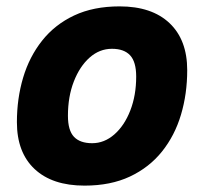

<svg xmlns="http://www.w3.org/2000/svg" viewBox="-20 -570 640 602"><path d="M245 12Q144 12 88.5 -40Q33 -92 33 -187Q33 -261 52.5 -326.5Q72 -392 112 -442.5Q152 -493 212.5 -521.5Q273 -550 355 -550Q456 -550 511.5 -497.5Q567 -445 567 -350Q567 -276 547.5 -210.5Q528 -145 488 -95Q448 -45 387.5 -16.5Q327 12 245 12ZM269 -121Q307 -121 338.5 -148.5Q370 -176 388.5 -223.5Q407 -271 407 -330Q407 -376 388 -396.5Q369 -417 331 -417Q292 -417 261 -389.5Q230 -362 211.5 -314.5Q193 -267 193 -207Q193 -161 212 -141Q231 -121 269 -121Z"/></svg>

Font: Geist Mono ExtraBold
Style: Italic
Weight: 800
Italic angle: -12°
Monospace: yes
Designer: Basement.studio, Andrés Briganti, Mateo Zaragoza
Foundry: Basement.studio, Vercel, Andrés Briganti, Guido Ferreyra, Mateo Zaragoza
Version: Version 1.500; ttfautohint (v1.8.4.7-5d5b)